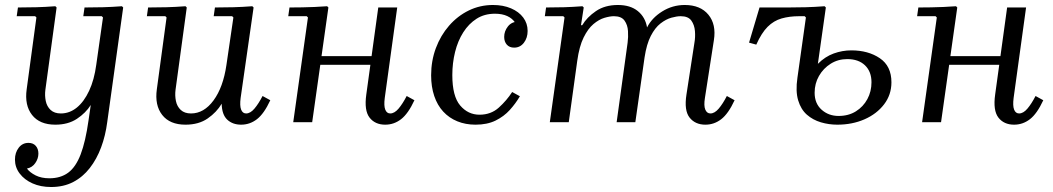

<svg xmlns="http://www.w3.org/2000/svg" viewBox="-20 -490 4224 770"><path d="M185 260Q143 260 110.5 245.5Q78 231 59 206Q40 181 40 150Q40 122 55 102.5Q70 83 94 83Q113 83 123.5 95Q134 107 134 126Q134 146 121.5 164Q109 182 88 186Q100 202 123 213.5Q146 225 178 225Q223 225 253.5 202.5Q284 180 303.5 129Q323 78 335 -7L344 -69Q324 -37 288.5 -13.5Q253 10 202 10Q139 10 108.5 -29Q78 -68 87 -132L126 -420L121 -425H47L52 -460Q91 -460 126.5 -461Q162 -462 202 -465L207 -460L162 -130Q159 -107 163.5 -85Q168 -63 183 -49Q198 -35 224 -35Q259 -35 288 -58.5Q317 -82 337.5 -126Q358 -170 366 -230L393 -420L388 -425H314L319 -460Q358 -460 393.5 -461Q429 -462 469 -465L474 -460L410 0Q403 54 385.5 101Q368 148 340 184Q312 220 273.5 240Q235 260 185 260Z M1033 -105 1064 -88Q1039 -34 1010.5 -12Q982 10 947 10Q913 10 891.5 -10Q870 -30 869 -74Q849 -40 813 -15Q777 10 724 10Q661 10 630.5 -29Q600 -68 609 -132L648 -420L643 -425H569L574 -460Q613 -460 648.5 -461Q684 -462 724 -465L729 -460L684 -130Q681 -107 685.5 -85Q690 -63 705 -49Q720 -35 746 -35Q798 -35 836.5 -87.5Q875 -140 888 -229L916 -420L911 -425H837L842 -460Q881 -460 916.5 -461Q952 -462 992 -465L997 -460L945 -97Q941 -66 947 -50.5Q953 -35 967 -35Q984 -35 1000.5 -54.5Q1017 -74 1033 -105Z M1156 0 1215 -420 1210 -425H1136L1141 -460Q1167 -460 1191.5 -460.5Q1216 -461 1241 -462Q1266 -463 1292 -465L1297 -460L1232 0ZM1224 -230 1229 -265H1537L1532 -230ZM1611 -105 1642 -88Q1617 -34 1588.5 -12Q1560 10 1525 10Q1484 10 1462 -18.5Q1440 -47 1449 -111L1497 -460H1573L1523 -97Q1519 -66 1525 -50.5Q1531 -35 1545 -35Q1562 -35 1578.5 -54.5Q1595 -74 1611 -105Z M1887 10Q1847 10 1814 -3.5Q1781 -17 1757.5 -42.5Q1734 -68 1721.5 -105Q1709 -142 1709 -188Q1709 -246 1728 -297Q1747 -348 1781 -387Q1815 -426 1860 -448Q1905 -470 1957 -470Q1998 -470 2029.5 -456.5Q2061 -443 2078.5 -419.5Q2096 -396 2096 -366Q2096 -338 2081 -318.5Q2066 -299 2042 -299Q2023 -299 2012.5 -311Q2002 -323 2002 -342Q2002 -365 2017 -384Q2032 -403 2057 -403Q2077 -403 2082.5 -391Q2088 -379 2088 -365L2058 -358Q2058 -381 2046.5 -398.5Q2035 -416 2014.5 -425.5Q1994 -435 1965 -435Q1923 -435 1891.5 -415Q1860 -395 1838 -360.5Q1816 -326 1805 -281.5Q1794 -237 1794 -189Q1794 -104 1825.5 -67Q1857 -30 1903 -30Q1949 -30 1980.5 -58.5Q2012 -87 2034 -121L2065 -104Q2048 -75 2024.5 -49Q2001 -23 1967.5 -6.5Q1934 10 1887 10Z M2895 -105 2926 -88Q2901 -34 2872.5 -12Q2844 10 2809 10Q2768 10 2745.5 -18.5Q2723 -47 2733 -111L2765 -319Q2769 -341 2767 -365.5Q2765 -390 2752.5 -407.5Q2740 -425 2710 -425Q2694 -425 2672.5 -419Q2651 -413 2629 -396Q2607 -379 2590 -346Q2573 -313 2565 -260L2528 0H2453L2497 -319Q2500 -341 2498.5 -365.5Q2497 -390 2484.5 -407.5Q2472 -425 2442 -425Q2426 -425 2404 -418.5Q2382 -412 2360 -393.5Q2338 -375 2320.5 -339.5Q2303 -304 2295 -246L2261 0H2185L2244 -420L2239 -425H2165L2170 -460Q2209 -460 2242.5 -461Q2276 -462 2316 -465L2321 -460L2310 -389H2315Q2334 -421 2370 -445.5Q2406 -470 2458 -470Q2508 -470 2538 -445.5Q2568 -421 2575 -380Q2594 -418 2635.5 -444Q2677 -470 2726 -470Q2789 -470 2821 -431Q2853 -392 2843 -329L2807 -97Q2802 -66 2808.5 -50.5Q2815 -35 2829 -35Q2846 -35 2862.5 -54.5Q2879 -74 2895 -105Z M3185 -425Q3146 -425 3114.5 -416Q3083 -407 3058.5 -382.5Q3034 -358 3013 -311L2984 -319L3026 -460H3189ZM3338 10Q3304 10 3272 0.5Q3240 -9 3216 -30Q3192 -51 3181 -87.5Q3170 -124 3178 -178L3212 -420L3207 -425H3133L3138 -460Q3177 -460 3212 -461Q3247 -462 3287 -465L3292 -460L3260 -234Q3289 -263 3323.5 -275.5Q3358 -288 3394 -288Q3462 -288 3508.5 -256.5Q3555 -225 3555 -160Q3555 -110 3525.5 -71.5Q3496 -33 3447 -11.5Q3398 10 3338 10ZM3343 -25Q3383 -25 3412.5 -43.5Q3442 -62 3458.5 -92.5Q3475 -123 3475 -160Q3475 -203 3449 -228Q3423 -253 3378 -253Q3341 -253 3311.5 -234.5Q3282 -216 3264.5 -185.5Q3247 -155 3247 -118Q3247 -75 3275 -50Q3303 -25 3343 -25Z M3678 0 3737 -420 3732 -425H3658L3663 -460Q3689 -460 3713.5 -460.5Q3738 -461 3763 -462Q3788 -463 3814 -465L3819 -460L3754 0ZM3746 -230 3751 -265H4059L4054 -230ZM4133 -105 4164 -88Q4139 -34 4110.5 -12Q4082 10 4047 10Q4006 10 3984 -18.5Q3962 -47 3971 -111L4019 -460H4095L4045 -97Q4041 -66 4047 -50.5Q4053 -35 4067 -35Q4084 -35 4100.5 -54.5Q4117 -74 4133 -105Z"/></svg>

Font: Brygada 1918
Style: Italic
Weight: 400
Italic angle: -8°
Designer: Mateusz Machalski | Borys Kosmynka | Przemek Hoffer
Foundry: NIEPODLEGLA 2018
Version: Version 3.006